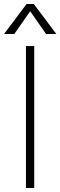

<svg xmlns="http://www.w3.org/2000/svg" viewBox="-33 -934 300 954"><path d="M96 0V-705H137V0ZM38 -765H-13L99 -914H135L247 -765H196L117 -878Z"/></svg>

Font: wassup Sans
Style: Light
Weight: 200
Version: Version 2.001